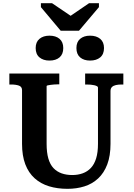

<svg xmlns="http://www.w3.org/2000/svg" viewBox="-20 -1174 848 1211"><path d="M363 -980H478L604 -1129V-1154H542L387 -1048L463 -1049L308 -1154H238V-1129ZM274 -267Q274 -212 285 -174Q296 -136 317.5 -113.5Q339 -91 369 -80.5Q399 -70 436 -70Q472 -70 502 -81Q532 -92 553.5 -115Q575 -138 586.5 -175.5Q598 -213 598 -267V-622Q598 -627 591.5 -630.5Q585 -634 574.5 -636.5Q564 -639 551.5 -640Q539 -641 526 -641H517V-710H758V-641H747Q727 -641 711 -637.5Q695 -634 686 -625Q677 -616 677 -600V-267Q677 -191 656.5 -137Q636 -83 599 -48.5Q562 -14 512.5 1.5Q463 17 406 17Q342 17 289.5 1Q237 -15 198.5 -49.5Q160 -84 139.5 -138Q119 -192 119 -267V-605Q119 -627 99.5 -634Q80 -641 49 -641H39V-710H354V-642H344Q333 -642 320.5 -641Q308 -640 297.5 -638.5Q287 -637 280.5 -635.5Q274 -634 274 -631ZM379 -871Q379 -832 355.5 -812Q332 -792 292 -792Q253 -792 229 -812Q205 -832 205 -871Q205 -909 229 -929Q253 -949 292 -949Q332 -949 355.5 -929Q379 -909 379 -871ZM636 -871Q636 -832 612 -812Q588 -792 548 -792Q509 -792 485.5 -812Q462 -832 462 -871Q462 -909 485.5 -929Q509 -949 548 -949Q588 -949 612 -929Q636 -909 636 -871Z"/></svg>

Font: Roboto Serif SemiBold
Style: Regular
Weight: 600
Designer: Greg Gazdowicz
Foundry: Commercial Type
Version: Version 1.008